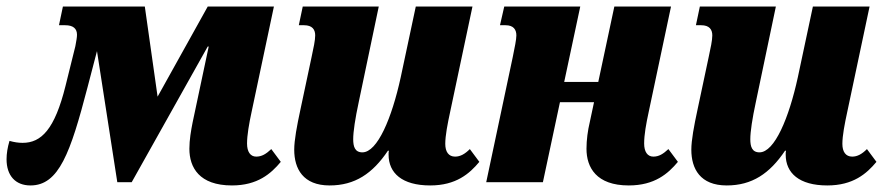

<svg xmlns="http://www.w3.org/2000/svg" viewBox="-49 -556 2703 586"><path d="M44 10C131 10 166 -90 218 -289L247 -400L309 0H353L585 -414H588L539 -183C534 -158 529 -129 529 -102C529 -45 559 10 659 10C737 10 778 -26 808 -62L779 -101C763 -86 750 -78 733 -78C715 -78 705 -93 705 -118C705 -143 711 -178 719 -215L787 -536H585L432 -261L393 -536H143L131 -479H150C174 -479 186 -469 186 -450C186 -442 184 -431 181 -415L151 -294C118 -161 77 -120 20 -120C7 -120 -6 -122 -20 -126C-26 -106 -29 -87 -29 -70C-29 -20 -2 10 44 10Z M957 10C1034 10 1088 -26 1135 -96H1138C1137 -93 1137 -89 1137 -84C1137 -28 1178 10 1264 10C1343 10 1384 -26 1414 -62L1385 -101C1370 -86 1356 -78 1340 -78C1320 -78 1310 -93 1310 -117C1310 -142 1317 -178 1325 -215L1393 -536H1220L1174 -320C1147 -196 1103 -91 1057 -91C1034 -91 1029 -109 1029 -131C1029 -154 1035 -194 1046 -245L1107 -536H875L863 -479H879C904 -479 913 -466 913 -448C913 -433 908 -410 902 -382L868 -222C857 -171 849 -128 849 -99C849 -41 876 10 957 10Z M1870 10C1949 10 1990 -26 2020 -62L1991 -101C1975 -86 1962 -78 1945 -78C1927 -78 1917 -93 1917 -118C1917 -145 1923 -178 1931 -215L1999 -536H1826L1777 -306H1673L1722 -536H1490L1477 -479H1494C1518 -479 1527 -466 1527 -448C1527 -435 1522 -412 1516 -382L1435 0H1608L1660 -244H1764L1751 -183C1745 -158 1741 -129 1741 -102C1741 -45 1771 10 1870 10Z M2169 10C2246 10 2300 -26 2347 -96H2350C2349 -93 2349 -89 2349 -84C2349 -28 2390 10 2476 10C2555 10 2596 -26 2626 -62L2597 -101C2582 -86 2568 -78 2552 -78C2532 -78 2522 -93 2522 -117C2522 -142 2529 -178 2537 -215L2605 -536H2432L2386 -320C2359 -196 2315 -91 2269 -91C2246 -91 2241 -109 2241 -131C2241 -154 2247 -194 2258 -245L2319 -536H2087L2075 -479H2091C2116 -479 2125 -466 2125 -448C2125 -433 2120 -410 2114 -382L2080 -222C2069 -171 2061 -128 2061 -99C2061 -41 2088 10 2169 10Z"/></svg>

Font: Noto Serif Condensed Black
Style: Italic
Weight: 900
Width: 3
Italic angle: -12°
Designer: Monotype Design Team
Foundry: Monotype Imaging Inc.
Version: Version 2.013